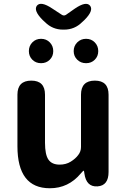

<svg xmlns="http://www.w3.org/2000/svg" viewBox="-20 -990 677 1024"><path d="M246 14Q73 14 73 -210V-485Q73 -560 147 -560Q220 -560 220 -485V-229Q220 -165 238.5 -138.5Q257 -112 298 -112Q332 -112 357.5 -128Q383 -144 397 -163Q412 -182 412 -206V-485Q412 -560 486 -560Q559 -560 559 -485V-73Q559 0 500 4Q440 8 430 -65L429 -72Q428 -80 426 -80Q424 -80 411 -65Q345 14 246 14ZM199 -653Q171 -653 152.5 -671.5Q134 -690 134 -717.5Q134 -745 152.5 -764Q171 -783 199 -783Q227 -783 245.5 -764Q264 -745 264 -717.5Q264 -690 245.5 -671.5Q227 -653 199 -653ZM439 -653Q411 -653 392 -671.5Q373 -690 373 -717.5Q373 -745 392 -764Q411 -783 439 -783Q467 -783 485.5 -764Q504 -745 504 -717.5Q504 -690 485.5 -671.5Q467 -653 439 -653ZM316 -832Q260 -832 220 -872L208 -883Q157 -934 177 -960Q198 -985 258 -945L310 -911Q321 -904 332 -911L379 -944Q439 -985 460 -960Q481 -934 430 -883L418 -872Q378 -832 322 -832Z"/></svg>

Font: Resource Han Rounded JP
Style: Bold
Weight: 700
Designer: Cyano Hao (round all glyphs); Ryoko NISHIZUKA 西塚涼子 (kana, bopomofo & ideographs); Paul D. Hunt (Latin, Greek & Cyrillic)
Foundry: Cyano Hao
Version: 0.990